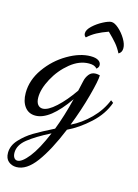

<svg xmlns="http://www.w3.org/2000/svg" viewBox="-143 -605 686 953"><g transform="rotate(15 200.0 -129.0)"><path d="M-20 222Q-20 185 9 153.5Q38 122 75.5 99.5Q113 77 175 46Q203 -26 226 -119Q137 9 63 9Q28 9 8 -17.5Q-12 -44 -12 -88Q-12 -154 30.5 -214Q73 -274 135.5 -310.5Q198 -347 253 -347Q280 -347 293.5 -338Q307 -329 307 -315Q307 -307 302.5 -301.5Q298 -296 295 -295Q285 -310 255 -310Q205 -310 158.5 -272Q112 -234 83 -180Q54 -126 54 -83Q54 -59 63.5 -46.5Q73 -34 89 -34Q116 -34 156.5 -71Q197 -108 237 -166L249 -219Q253 -238 265.5 -254Q278 -270 300 -270Q309 -270 321 -267Q321 -240 299 -158.5Q277 -77 244 7Q296 -18 340.5 -62.5Q385 -107 407 -162L420 -152Q399 -91 344.5 -41Q290 9 233 36Q186 150 138 215Q90 280 38 280Q14 280 -3 265.5Q-20 251 -20 222ZM164 73Q91 110 51 142Q11 174 11 213Q11 229 17.5 238.5Q24 248 35 248Q58 248 92.5 204.5Q127 161 164 73ZM308 -488Q274 -476 250 -463Q226 -450 205 -431Q195 -437 195 -450Q195 -468 217 -488.5Q239 -509 267 -523.5Q295 -538 309 -538Q325 -538 346.5 -519Q368 -500 383.5 -474Q399 -448 399 -427Q399 -405 382 -396Q369 -422 352 -442Q335 -462 308 -488Z"/></g></svg>

Font: Dancing Script
Style: Regular
Weight: 400
Designer: Pablo Impallari
Foundry: Pablo Impallari
Version: Version 2.000